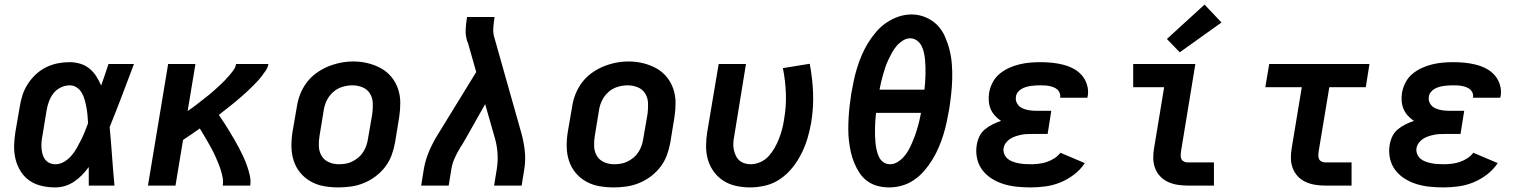

<svg xmlns="http://www.w3.org/2000/svg" viewBox="-20 -809 6640 837"><path d="M221 8Q191 8 162 1.5Q133 -5 109.5 -21Q86 -37 70.5 -61.5Q55 -86 48 -114Q41 -142 41.5 -172.5Q42 -203 47 -233L66 -343Q70 -369 78 -394Q86 -419 101 -442.5Q116 -466 136.5 -485Q157 -504 181.5 -516Q206 -528 232 -533Q258 -538 284 -538Q308 -538 330.5 -531Q353 -524 370.5 -509.5Q388 -495 400 -476Q412 -457 421 -436Q429 -459 437 -482.5Q445 -506 453 -530H564Q538 -461 512 -392.5Q486 -324 458 -255Q464 -192 468.5 -128Q473 -64 479 0H367Q367 -20 367 -40.5Q367 -61 367 -81Q354 -63 338 -46.5Q322 -30 303.5 -17.5Q285 -5 264 1.5Q243 8 221 8ZM221 -93Q241 -93 259 -103.5Q277 -114 290.5 -129.5Q304 -145 314 -162.5Q324 -180 333 -198Q342 -216 349.5 -234.5Q357 -253 364 -272Q363 -289 361.5 -306Q360 -323 357 -339.5Q354 -356 349.5 -372.5Q345 -389 337 -403.5Q329 -418 315 -427.5Q301 -437 284 -437Q264 -437 244.5 -427.5Q225 -418 212.5 -401.5Q200 -385 193 -365.5Q186 -346 183 -327L165 -217Q162 -203 161 -189.5Q160 -176 161 -162.5Q162 -149 165.5 -136.5Q169 -124 176.5 -114Q184 -104 196 -98.5Q208 -93 221 -93Z M625 0 713 -530H832L798 -325Q811 -334 823 -342.5Q835 -351 846.5 -360.5Q858 -370 870 -379Q882 -388 893.5 -397.5Q905 -407 916 -417Q927 -427 938 -437Q949 -447 959.5 -458Q970 -469 979.5 -480Q989 -491 998 -503.5Q1007 -516 1009 -530H1150Q1148 -515 1139 -502Q1130 -489 1120.5 -476.5Q1111 -464 1100 -452.5Q1089 -441 1078 -430Q1067 -419 1055.5 -408.5Q1044 -398 1032 -387.5Q1020 -377 1008 -367Q996 -357 983.5 -347Q971 -337 958.5 -327.5Q946 -318 934 -308Q946 -291 957.5 -273Q969 -255 980 -237Q991 -219 1001.5 -201Q1012 -183 1022 -164Q1032 -145 1041 -125.5Q1050 -106 1057 -86Q1064 -66 1069 -44Q1074 -22 1071 0H951Q954 -18 950.5 -35.5Q947 -53 942 -69Q937 -85 930.5 -100.5Q924 -116 917 -131.5Q910 -147 902 -161.5Q894 -176 885.5 -191Q877 -206 868.5 -220Q860 -234 851 -249Q833 -236 814.5 -223.5Q796 -211 778 -199L745 0Z M1455 8Q1423 8 1392 2.5Q1361 -3 1334.5 -18Q1308 -33 1289 -56Q1270 -79 1260.5 -108Q1251 -137 1250.5 -169Q1250 -201 1255 -233L1274 -343Q1278 -371 1288.5 -398Q1299 -425 1316.5 -448.5Q1334 -472 1358.5 -490Q1383 -508 1410 -519Q1437 -530 1464.5 -535.5Q1492 -541 1521 -541Q1553 -541 1583.5 -533.5Q1614 -526 1640.5 -511.5Q1667 -497 1686 -474Q1705 -451 1715 -422Q1725 -393 1725 -361Q1725 -329 1720 -297L1702 -187Q1697 -159 1687 -132Q1677 -105 1659 -81.5Q1641 -58 1617 -40Q1593 -22 1566 -11Q1539 0 1511 4Q1483 8 1455 8ZM1457 -93Q1472 -93 1487 -95.5Q1502 -98 1516 -105Q1530 -112 1542.5 -122.5Q1555 -133 1563.5 -146.5Q1572 -160 1577 -174.5Q1582 -189 1584 -203L1603 -313Q1606 -337 1605 -360Q1604 -383 1592.5 -401.5Q1581 -420 1560 -428.5Q1539 -437 1516 -437Q1494 -437 1471.5 -430Q1449 -423 1431.5 -407Q1414 -391 1404 -370Q1394 -349 1391 -327L1373 -217Q1369 -194 1370 -171Q1371 -148 1382 -129.5Q1393 -111 1413.5 -102Q1434 -93 1457 -93Z M1816 0 1828 -74Q1835 -114 1852 -153Q1869 -192 1892 -228L2056 -495L2020 -622Q2019 -624 2018 -626.5Q2017 -629 2016 -631V-632Q2009 -654 2010 -678.5Q2011 -703 2015 -728L2016 -735H2136L2135 -728Q2132 -708 2130.5 -687.5Q2129 -667 2134 -649L2253 -228Q2263 -192 2267.5 -153Q2272 -114 2266 -74L2254 0H2134L2146 -74Q2151 -106 2149 -138.5Q2147 -171 2139 -201L2095 -355L2017 -217L1994 -177Q1992 -174 1989.5 -170.5Q1987 -167 1985 -164V-163Q1972 -142 1962 -119.5Q1952 -97 1948 -74L1936 0Z M2655 8Q2623 8 2592 2.5Q2561 -3 2534.5 -18Q2508 -33 2489 -56Q2470 -79 2460.5 -108Q2451 -137 2450.5 -169Q2450 -201 2455 -233L2474 -343Q2478 -371 2488.5 -398Q2499 -425 2516.5 -448.5Q2534 -472 2558.5 -490Q2583 -508 2610 -519Q2637 -530 2664.5 -535.5Q2692 -541 2721 -541Q2753 -541 2783.5 -533.5Q2814 -526 2840.5 -511.5Q2867 -497 2886 -474Q2905 -451 2915 -422Q2925 -393 2925 -361Q2925 -329 2920 -297L2902 -187Q2897 -159 2887 -132Q2877 -105 2859 -81.5Q2841 -58 2817 -40Q2793 -22 2766 -11Q2739 0 2711 4Q2683 8 2655 8ZM2657 -93Q2672 -93 2687 -95.5Q2702 -98 2716 -105Q2730 -112 2742.5 -122.5Q2755 -133 2763.5 -146.5Q2772 -160 2777 -174.5Q2782 -189 2784 -203L2803 -313Q2806 -337 2805 -360Q2804 -383 2792.5 -401.5Q2781 -420 2760 -428.5Q2739 -437 2716 -437Q2694 -437 2671.5 -430Q2649 -423 2631.5 -407Q2614 -391 2604 -370Q2594 -349 2591 -327L2573 -217Q2569 -194 2570 -171Q2571 -148 2582 -129.5Q2593 -111 2613.5 -102Q2634 -93 2657 -93Z M3250 8Q3219 8 3189 1.5Q3159 -5 3134.5 -20.5Q3110 -36 3092.5 -59.5Q3075 -83 3066.5 -111.5Q3058 -140 3058 -171Q3058 -202 3063 -233L3113 -530H3232L3181 -217Q3178 -202 3177 -187.5Q3176 -173 3178.5 -159.5Q3181 -146 3186.5 -133Q3192 -120 3201.5 -111Q3211 -102 3224.5 -97.5Q3238 -93 3252 -93Q3273 -93 3294 -102Q3315 -111 3330.5 -128Q3346 -145 3357 -164.5Q3368 -184 3376 -204.5Q3384 -225 3389.5 -246Q3395 -267 3398 -288Q3408 -345 3406 -401Q3404 -457 3393 -512L3510 -531Q3522 -468 3524.5 -403.5Q3527 -339 3516 -273Q3510 -239 3500 -205.5Q3490 -172 3474 -140Q3458 -108 3435.5 -79.5Q3413 -51 3383 -30Q3353 -9 3318.5 -0.5Q3284 8 3250 8Z M3856 8Q3830 8 3805.5 1.5Q3781 -5 3761 -19.5Q3741 -34 3727.5 -54.5Q3714 -75 3704.5 -97.5Q3695 -120 3689.5 -144.5Q3684 -169 3681 -194Q3678 -219 3678 -245Q3678 -271 3679.5 -297Q3681 -323 3684 -349Q3687 -375 3691 -401Q3696 -429 3702 -457.5Q3708 -486 3716.5 -513.5Q3725 -541 3736.5 -568Q3748 -595 3763.5 -620.5Q3779 -646 3799 -669.5Q3819 -693 3844 -710Q3869 -727 3897 -736.5Q3925 -746 3954 -746Q3986 -746 4015.5 -733.5Q4045 -721 4066 -699.5Q4087 -678 4099.5 -649.5Q4112 -621 4119.5 -591Q4127 -561 4129.5 -529Q4132 -497 4131 -464Q4130 -431 4126.5 -398.5Q4123 -366 4118 -334Q4113 -306 4107 -277.5Q4101 -249 4092.5 -221.5Q4084 -194 4072.5 -167Q4061 -140 4045.5 -114.5Q4030 -89 4010.5 -66Q3991 -43 3966 -25.5Q3941 -8 3912.5 0Q3884 8 3856 8ZM3814 -418H4010Q4012 -434 4013 -450.5Q4014 -467 4014.5 -483.5Q4015 -500 4014.5 -516.5Q4014 -533 4012.5 -549Q4011 -565 4007.5 -580.5Q4004 -596 3997 -609.5Q3990 -623 3977 -632.5Q3964 -642 3948 -642Q3931 -642 3915.5 -632Q3900 -622 3888.5 -608.5Q3877 -595 3868.5 -579.5Q3860 -564 3852.5 -548Q3845 -532 3839.5 -516Q3834 -500 3829.5 -483.5Q3825 -467 3821 -450.5Q3817 -434 3814 -418ZM3860 -93Q3877 -93 3892.5 -102.5Q3908 -112 3920 -125.5Q3932 -139 3940.5 -154.5Q3949 -170 3956 -186Q3963 -202 3969 -218.5Q3975 -235 3979.5 -251Q3984 -267 3988 -283.5Q3992 -300 3995 -317H3799Q3797 -301 3796 -284.5Q3795 -268 3794.5 -251.5Q3794 -235 3794.5 -219Q3795 -203 3796.5 -187Q3798 -171 3801.5 -155.5Q3805 -140 3811.5 -125.5Q3818 -111 3831 -102Q3844 -93 3860 -93Z M4473 8Q4443 8 4413 5Q4383 2 4355.5 -6.5Q4328 -15 4304 -30Q4280 -45 4263 -67Q4246 -89 4239.5 -118Q4233 -147 4238 -177Q4241 -196 4249.5 -214Q4258 -232 4273.5 -245Q4289 -258 4307.5 -267Q4326 -276 4344 -282Q4330 -291 4318 -304Q4306 -317 4299 -333Q4292 -349 4290.5 -368Q4289 -387 4292 -405Q4296 -428 4307.5 -450Q4319 -472 4338 -487.5Q4357 -503 4379 -513Q4401 -523 4424 -528.5Q4447 -534 4470 -536Q4493 -538 4516 -538Q4541 -538 4566 -535.5Q4591 -533 4614.5 -527Q4638 -521 4659 -510Q4680 -499 4695.5 -481.5Q4711 -464 4718.5 -440Q4726 -416 4722 -391Q4721 -389 4721 -387Q4721 -385 4720 -383H4601Q4601 -384 4601.5 -384.5Q4602 -385 4602 -386Q4603 -395 4599.5 -404Q4596 -413 4589 -419Q4582 -425 4573 -428.5Q4564 -432 4554.5 -434Q4545 -436 4535.5 -436.5Q4526 -437 4516 -437Q4506 -437 4495.5 -436.5Q4485 -436 4474.5 -434.5Q4464 -433 4453.5 -430Q4443 -427 4433.5 -421.5Q4424 -416 4417 -407Q4410 -398 4409 -388Q4406 -372 4414 -358Q4422 -344 4436 -337.5Q4450 -331 4465.5 -328.5Q4481 -326 4498 -326H4563L4547 -225H4481Q4469 -225 4456.5 -224.5Q4444 -224 4432 -221.5Q4420 -219 4407.5 -215Q4395 -211 4384 -204Q4373 -197 4365 -186Q4357 -175 4355 -163Q4353 -150 4358 -137.5Q4363 -125 4372.5 -117Q4382 -109 4394.5 -104.5Q4407 -100 4419.5 -97.5Q4432 -95 4445.5 -94Q4459 -93 4473 -93Q4490 -93 4507.5 -95Q4525 -97 4542 -102.5Q4559 -108 4575 -118Q4591 -128 4603 -143L4709 -98Q4690 -69 4661.5 -47.5Q4633 -26 4602 -13.5Q4571 -1 4538 3.5Q4505 8 4473 8Z M5157 0Q5135 0 5113 -3.5Q5091 -7 5071.5 -16Q5052 -25 5037.5 -40.5Q5023 -56 5015.5 -76Q5008 -96 5007.5 -118.5Q5007 -141 5011 -163L5055 -429H4920V-530H5191L5128 -146Q5127 -138 5127 -130Q5127 -122 5130.5 -115Q5134 -108 5141.5 -104.5Q5149 -101 5157 -101H5272V0ZM5123 -581 5067 -639 5231 -789 5305 -711Z M5757 0Q5735 0 5713 -3.5Q5691 -7 5671.5 -16Q5652 -25 5637.5 -40.5Q5623 -56 5615.5 -76Q5608 -96 5607.5 -118.5Q5607 -141 5611 -163L5655 -429H5496L5513 -530H5950L5934 -429H5775L5728 -146Q5727 -138 5727 -130Q5727 -122 5730.5 -115Q5734 -108 5741.5 -104.5Q5749 -101 5757 -101H5872V0Z M6273 8Q6243 8 6213 5Q6183 2 6155.5 -6.5Q6128 -15 6104 -30Q6080 -45 6063 -67Q6046 -89 6039.5 -118Q6033 -147 6038 -177Q6041 -196 6049.5 -214Q6058 -232 6073.5 -245Q6089 -258 6107.5 -267Q6126 -276 6144 -282Q6130 -291 6118 -304Q6106 -317 6099 -333Q6092 -349 6090.5 -368Q6089 -387 6092 -405Q6096 -428 6107.5 -450Q6119 -472 6138 -487.5Q6157 -503 6179 -513Q6201 -523 6224 -528.5Q6247 -534 6270 -536Q6293 -538 6316 -538Q6341 -538 6366 -535.5Q6391 -533 6414.5 -527Q6438 -521 6459 -510Q6480 -499 6495.5 -481.5Q6511 -464 6518.5 -440Q6526 -416 6522 -391Q6521 -389 6521 -387Q6521 -385 6520 -383H6401Q6401 -384 6401.5 -384.5Q6402 -385 6402 -386Q6403 -395 6399.5 -404Q6396 -413 6389 -419Q6382 -425 6373 -428.5Q6364 -432 6354.5 -434Q6345 -436 6335.5 -436.5Q6326 -437 6316 -437Q6306 -437 6295.5 -436.5Q6285 -436 6274.5 -434.5Q6264 -433 6253.5 -430Q6243 -427 6233.5 -421.5Q6224 -416 6217 -407Q6210 -398 6209 -388Q6206 -372 6214 -358Q6222 -344 6236 -337.5Q6250 -331 6265.5 -328.5Q6281 -326 6298 -326H6363L6347 -225H6281Q6269 -225 6256.5 -224.5Q6244 -224 6232 -221.5Q6220 -219 6207.5 -215Q6195 -211 6184 -204Q6173 -197 6165 -186Q6157 -175 6155 -163Q6153 -150 6158 -137.5Q6163 -125 6172.5 -117Q6182 -109 6194.5 -104.5Q6207 -100 6219.5 -97.5Q6232 -95 6245.5 -94Q6259 -93 6273 -93Q6290 -93 6307.5 -95Q6325 -97 6342 -102.5Q6359 -108 6375 -118Q6391 -128 6403 -143L6509 -98Q6490 -69 6461.5 -47.5Q6433 -26 6402 -13.5Q6371 -1 6338 3.5Q6305 8 6273 8Z"/></svg>

Font: Iosevka Curly Extended
Style: Bold Italic
Weight: 700
Width: 7
Italic angle: -9°
Monospace: yes
Designer: Belleve Invis
Foundry: Belleve Invis
Version: Version 11.1.0; ttfautohint (v1.8.3)